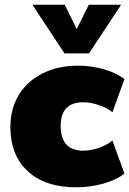

<svg xmlns="http://www.w3.org/2000/svg" viewBox="-20 -784 547 813"><path d="M24 -246Q24 -324 60 -382.5Q96 -441 161 -473.5Q226 -506 311 -506Q367 -506 420.5 -490.5Q474 -475 507 -449L456 -309Q434 -327 398.5 -339Q363 -351 333 -351Q237 -351 237 -251Q237 -146 333 -146Q363 -146 398.5 -158Q434 -170 456 -189L507 -49Q472 -22 417.5 -6.5Q363 9 302 9Q171 9 97.5 -59Q24 -127 24 -246ZM493 -764 357 -558H253L117 -764H254L305 -661L356 -764Z"/></svg>

Font: Nunito Sans Heavy
Style: Regular
Weight: 400
Designer: Vernon Adams
Foundry: Vernon Adams
Version: Version 2.500